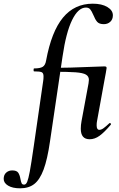

<svg xmlns="http://www.w3.org/2000/svg" viewBox="-144 -746 645 1041"><path d="M-124 224Q-124 202 -110.5 190Q-97 178 -78 178Q-54 178 -45.5 190Q-37 202 -33 225Q-30 241 -26.5 248Q-23 255 -13 255Q-3 255 3.5 239.5Q10 224 17.5 184Q25 144 39 47L90 -306Q92 -317 92 -332Q92 -350 82 -354.5Q72 -359 41 -359Q38 -359 38 -366Q38 -375 41 -375Q74 -375 88 -384Q102 -393 106 -418Q135 -575 197.5 -650.5Q260 -726 359 -726Q408 -726 438 -708Q468 -690 468 -663Q468 -641 454 -628Q440 -615 419 -615Q394 -615 383 -627.5Q372 -640 362 -665Q353 -686 345 -695.5Q337 -705 322 -705Q280 -705 247 -637.5Q214 -570 195 -439L127 21Q113 118 92.5 173Q72 228 42 251.5Q12 275 -35 275Q-76 275 -100 260.5Q-124 246 -124 224ZM294 -48Q294 -68 298 -89L336 -294Q338 -308 338 -313Q338 -332 322 -341.5Q306 -351 265.5 -354Q225 -357 139 -357L142 -378Q223 -378 364 -384L421 -386Q429 -386 431.5 -384Q434 -382 434 -377Q434 -376 430 -352L422 -309L382 -89Q380 -80 380 -66Q380 -42 395 -42Q405 -42 417.5 -51Q430 -60 448 -77Q450 -79 452 -79Q455 -79 457 -75.5Q459 -72 456 -69Q422 -29 396 -10Q370 9 342 9Q294 9 294 -48Z"/></svg>

Font: Cormorant Infant
Style: Bold Italic
Weight: 700
Italic angle: -10°
Designer: Christian Thalmann (Catharsis Fonts)
Foundry: Catharsis Fonts
Version: Version 4.000